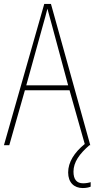

<svg xmlns="http://www.w3.org/2000/svg" viewBox="-20 -735 479 972"><path d="M352 134C352 86 382 44 433 0H437L238 -715H204L0 0H27L106 -278H332L409 -6C356 37 325 86 325 138C325 189 355 217 399 217C415 217 430 214 439 210V187C431 190 415 193 401 193C368 193 352 173 352 134ZM243 -607 325 -303H113L197 -606C206 -638 213 -662 220 -691C228 -660 235 -637 243 -607Z"/></svg>

Font: Noto Sans Sinhala UI Condensed Thin
Style: Regular
Weight: 100
Width: 3
Designer: Jelle Bosma - Monotype Design Team
Foundry: Monotype Imaging Inc.
Version: Version 2.006